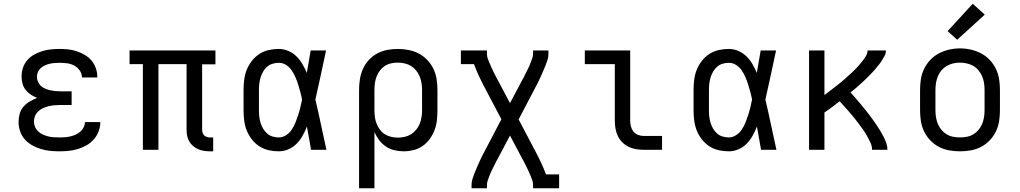

<svg xmlns="http://www.w3.org/2000/svg" viewBox="-20 -799 5440 1024"><path d="M297 8Q272 8 247 5.5Q222 3 197.5 -4.5Q173 -12 151 -24.5Q129 -37 112 -56Q95 -75 87 -99.5Q79 -124 79 -149Q79 -171 85 -192.5Q91 -214 105.5 -230.5Q120 -247 139 -258Q158 -269 178 -277Q160 -284 144 -294.5Q128 -305 116.5 -320Q105 -335 100 -353.5Q95 -372 95 -391Q95 -415 102.5 -437.5Q110 -460 125.5 -478Q141 -496 161.5 -507.5Q182 -519 204.5 -526Q227 -533 250.5 -535.5Q274 -538 297 -538Q321 -538 344.5 -535.5Q368 -533 390 -525.5Q412 -518 432.5 -506Q453 -494 468 -476Q483 -458 491 -435.5Q499 -413 499 -389Q499 -388 499 -387.5Q499 -387 499 -386H417Q417 -387 417 -387Q417 -387 417 -387Q417 -407 404.5 -424Q392 -441 374.5 -450Q357 -459 337 -461.5Q317 -464 297 -464Q284 -464 271 -463Q258 -462 245 -459Q232 -456 220 -450.5Q208 -445 198 -436.5Q188 -428 182.5 -415.5Q177 -403 177 -390Q177 -376 182.5 -363Q188 -350 198 -341Q208 -332 220.5 -326.5Q233 -321 246 -318Q259 -315 272.5 -313.5Q286 -312 300 -312H362V-239H300Q285 -239 269.5 -237.5Q254 -236 239 -232.5Q224 -229 210 -222.5Q196 -216 184.5 -205.5Q173 -195 167 -180.5Q161 -166 161 -151Q161 -136 167 -122Q173 -108 184.5 -97.5Q196 -87 209.5 -81Q223 -75 237.5 -71.5Q252 -68 267 -67Q282 -66 297 -66Q312 -66 326.5 -67Q341 -68 355.5 -71.5Q370 -75 383.5 -81Q397 -87 408 -96.5Q419 -106 426 -120Q433 -134 433 -148H515Q515 -148 515 -148Q515 -148 515 -147Q515 -122 506 -98.5Q497 -75 480.5 -56Q464 -37 442 -24.5Q420 -12 396 -4.5Q372 3 347 5.5Q322 8 297 8Z M1100 8Q1084 8 1067.5 5.5Q1051 3 1036.5 -3.5Q1022 -10 1009.5 -20.5Q997 -31 989 -45.5Q981 -60 978 -75.5Q975 -91 975 -108V-457H825V0H742V-457H671V-530H1129V-456H1058V-108Q1058 -99 1060.5 -91Q1063 -83 1069 -77Q1075 -71 1083 -68.5Q1091 -66 1100 -66H1117V8Z M1467 8Q1440 8 1413 2Q1386 -4 1363 -19Q1340 -34 1323 -56Q1306 -78 1296 -103Q1286 -128 1282.5 -155.5Q1279 -183 1279 -210V-320Q1279 -347 1282.5 -374.5Q1286 -402 1296 -427Q1306 -452 1323 -474Q1340 -496 1363 -511Q1386 -526 1413 -532Q1440 -538 1467 -538Q1493 -538 1517.5 -527.5Q1542 -517 1560.5 -499Q1579 -481 1592.5 -458Q1606 -435 1616 -411Q1616 -412 1616.5 -412Q1617 -412 1617 -412V-414Q1622 -443 1627 -472Q1632 -501 1637 -530H1719Q1705 -465 1691 -399Q1677 -333 1662 -268Q1678 -201 1692 -134Q1706 -67 1721 0H1639Q1633 -31 1628 -62Q1623 -93 1617 -124Q1607 -99 1594 -75.5Q1581 -52 1562.5 -33Q1544 -14 1519 -3Q1494 8 1467 8ZM1467 -66Q1488 -66 1506.5 -78.5Q1525 -91 1536.5 -108.5Q1548 -126 1556 -146Q1564 -166 1570.5 -186Q1577 -206 1582 -227Q1587 -248 1591 -268Q1587 -289 1581.5 -309Q1576 -329 1570 -348.5Q1564 -368 1555.5 -387.5Q1547 -407 1535.5 -424Q1524 -441 1506 -452.5Q1488 -464 1467 -464Q1450 -464 1433.5 -459Q1417 -454 1404.5 -443Q1392 -432 1383.5 -417.5Q1375 -403 1370 -387Q1365 -371 1363 -354Q1361 -337 1361 -320V-210Q1361 -193 1363 -176Q1365 -159 1370 -143Q1375 -127 1383.5 -112.5Q1392 -98 1404.5 -87Q1417 -76 1433.5 -71Q1450 -66 1467 -66Z M1895 205V-320Q1895 -348 1899.5 -376.5Q1904 -405 1915.5 -431Q1927 -457 1946.5 -478.5Q1966 -500 1991 -513.5Q2016 -527 2044 -532.5Q2072 -538 2101 -538Q2130 -538 2158.5 -532.5Q2187 -527 2212.5 -514Q2238 -501 2258.5 -479.5Q2279 -458 2291.5 -432Q2304 -406 2308.5 -377.5Q2313 -349 2313 -320V-210Q2313 -183 2310 -156.5Q2307 -130 2297.5 -105Q2288 -80 2272 -58Q2256 -36 2234 -20.5Q2212 -5 2185.5 1.5Q2159 8 2133 8Q2108 8 2083 2Q2058 -4 2037.5 -18Q2017 -32 2002 -52Q1987 -72 1977 -95V205ZM2101 -65Q2119 -65 2137.5 -69Q2156 -73 2171.5 -82.5Q2187 -92 2199 -106.5Q2211 -121 2218 -138Q2225 -155 2228 -173.5Q2231 -192 2231 -210V-320Q2231 -338 2228 -356.5Q2225 -375 2218 -392Q2211 -409 2199 -423.5Q2187 -438 2171.5 -447.5Q2156 -457 2137.5 -461Q2119 -465 2101 -465Q2083 -465 2065 -461Q2047 -457 2032 -447Q2017 -437 2006 -422.5Q1995 -408 1988.5 -391Q1982 -374 1979.5 -356Q1977 -338 1977 -320V-210Q1977 -192 1979.5 -174Q1982 -156 1988.5 -139.5Q1995 -123 2006 -108Q2017 -93 2032 -83.5Q2047 -74 2065 -69.5Q2083 -65 2101 -65Z M2495 205V187Q2495 170 2500 154.5Q2505 139 2511 124Q2517 109 2523.5 94Q2530 79 2536.5 64.5Q2543 50 2550 35.5Q2557 21 2565 7L2654 -163L2565 -332Q2549 -362 2534.5 -393Q2520 -424 2508 -457H2438V-530H2577V-512Q2577 -499 2581 -487.5Q2585 -476 2590 -464.5Q2595 -453 2600 -441.5Q2605 -430 2610.5 -419Q2616 -408 2621.5 -397Q2627 -386 2633 -375L2634 -374Q2635 -372 2636 -370Q2637 -368 2638 -366L2700 -249L2762 -366Q2763 -368 2764 -370Q2765 -372 2766 -374L2767 -375Q2768 -377 2769 -379.5Q2770 -382 2772 -384Q2777 -394 2782 -404.5Q2787 -415 2792.5 -425Q2798 -435 2802.5 -446Q2807 -457 2811 -467.5Q2815 -478 2819 -489Q2823 -500 2823 -512V-530H2905V-512Q2905 -495 2900 -479.5Q2895 -464 2889 -449Q2883 -434 2876.5 -419Q2870 -404 2863.5 -389.5Q2857 -375 2850 -360.5Q2843 -346 2835 -332L2746 -162L2835 7Q2851 37 2865.5 68Q2880 99 2892 131H2962V205H2823V187Q2823 174 2819 162.5Q2815 151 2810 139.5Q2805 128 2800 116.5Q2795 105 2789.5 94Q2784 83 2778.5 72Q2773 61 2767 50L2766 49Q2765 47 2764 45Q2763 43 2762 41L2700 -76L2638 41Q2637 43 2636 45Q2635 47 2634 49L2633 50Q2632 52 2631 54.5Q2630 57 2628 59Q2623 69 2618 79.5Q2613 90 2607.5 100Q2602 110 2597.5 121Q2593 132 2589 142.5Q2585 153 2581 164Q2577 175 2577 187V205Z M3413 0Q3393 0 3372 -3.5Q3351 -7 3332.5 -16Q3314 -25 3299 -40Q3284 -55 3275 -74Q3266 -93 3262.5 -113.5Q3259 -134 3259 -155V-457H3099V-530H3341V-155Q3341 -139 3345 -124Q3349 -109 3358.5 -97Q3368 -85 3383 -79.5Q3398 -74 3413 -74H3511V0Z M3867 8Q3840 8 3813 2Q3786 -4 3763 -19Q3740 -34 3723 -56Q3706 -78 3696 -103Q3686 -128 3682.5 -155.5Q3679 -183 3679 -210V-320Q3679 -347 3682.5 -374.5Q3686 -402 3696 -427Q3706 -452 3723 -474Q3740 -496 3763 -511Q3786 -526 3813 -532Q3840 -538 3867 -538Q3893 -538 3917.5 -527.5Q3942 -517 3960.5 -499Q3979 -481 3992.5 -458Q4006 -435 4016 -411Q4016 -412 4016.5 -412Q4017 -412 4017 -412V-414Q4022 -443 4027 -472Q4032 -501 4037 -530H4119Q4105 -465 4091 -399Q4077 -333 4062 -268Q4078 -201 4092 -134Q4106 -67 4121 0H4039Q4033 -31 4028 -62Q4023 -93 4017 -124Q4007 -99 3994 -75.5Q3981 -52 3962.5 -33Q3944 -14 3919 -3Q3894 8 3867 8ZM3867 -66Q3888 -66 3906.5 -78.5Q3925 -91 3936.5 -108.5Q3948 -126 3956 -146Q3964 -166 3970.5 -186Q3977 -206 3982 -227Q3987 -248 3991 -268Q3987 -289 3981.5 -309Q3976 -329 3970 -348.5Q3964 -368 3955.5 -387.5Q3947 -407 3935.5 -424Q3924 -441 3906 -452.5Q3888 -464 3867 -464Q3850 -464 3833.5 -459Q3817 -454 3804.5 -443Q3792 -432 3783.5 -417.5Q3775 -403 3770 -387Q3765 -371 3763 -354Q3761 -337 3761 -320V-210Q3761 -193 3763 -176Q3765 -159 3770 -143Q3775 -127 3783.5 -112.5Q3792 -98 3804.5 -87Q3817 -76 3833.5 -71Q3850 -66 3867 -66Z M4295 0V-530H4377V-292Q4389 -301 4400 -309.5Q4411 -318 4422 -326.5Q4433 -335 4444 -343.5Q4455 -352 4466 -361Q4477 -370 4487.5 -379.5Q4498 -389 4508 -398Q4518 -407 4528.5 -417Q4539 -427 4548.5 -437Q4558 -447 4567 -457.5Q4576 -468 4584.5 -479.5Q4593 -491 4600 -503.5Q4607 -516 4607 -530H4705Q4705 -515 4698 -501.5Q4691 -488 4683 -475.5Q4675 -463 4665.5 -451.5Q4656 -440 4646.5 -428.5Q4637 -417 4626.5 -406.5Q4616 -396 4605.5 -385.5Q4595 -375 4584 -364.5Q4573 -354 4562 -344.5Q4551 -335 4539.5 -325Q4528 -315 4516 -306Q4529 -292 4541 -278Q4553 -264 4565 -250Q4577 -236 4588.5 -221.5Q4600 -207 4611.5 -192.5Q4623 -178 4633.5 -163Q4644 -148 4654.5 -133Q4665 -118 4674.5 -102Q4684 -86 4692.5 -69.5Q4701 -53 4707 -35.5Q4713 -18 4713 0H4631Q4631 -20 4622.5 -38Q4614 -56 4604.5 -73.5Q4595 -91 4583.5 -107Q4572 -123 4560.5 -138.5Q4549 -154 4536.5 -169.5Q4524 -185 4511 -200Q4498 -215 4485 -229.5Q4472 -244 4458 -259Q4438 -243 4418 -228Q4398 -213 4377 -199V0Z M5100 8Q5071 8 5042.5 3Q5014 -2 4988 -15.5Q4962 -29 4941.5 -50.5Q4921 -72 4908.5 -98Q4896 -124 4891.5 -152.5Q4887 -181 4887 -210V-320Q4887 -349 4891.5 -377.5Q4896 -406 4909 -432.5Q4922 -459 4942 -480Q4962 -501 4988 -514.5Q5014 -528 5042.5 -534.5Q5071 -541 5100 -541Q5129 -541 5157.5 -534.5Q5186 -528 5212 -514.5Q5238 -501 5258 -480Q5278 -459 5291 -432.5Q5304 -406 5308.5 -377.5Q5313 -349 5313 -320V-210Q5313 -181 5308.5 -152.5Q5304 -124 5291.5 -98Q5279 -72 5258.5 -50.5Q5238 -29 5212 -15.5Q5186 -2 5157.5 3Q5129 8 5100 8ZM5100 -66Q5118 -66 5136.5 -69.5Q5155 -73 5171 -82.5Q5187 -92 5199 -106.5Q5211 -121 5218 -138Q5225 -155 5228 -173.5Q5231 -192 5231 -210V-320Q5231 -339 5228 -357.5Q5225 -376 5217.5 -393Q5210 -410 5198 -424.5Q5186 -439 5170 -448Q5154 -457 5135.5 -461Q5117 -465 5098 -465Q5080 -465 5062 -460.5Q5044 -456 5028 -446.5Q5012 -437 5000.5 -423Q4989 -409 4982 -392Q4975 -375 4972 -356.5Q4969 -338 4969 -320V-210Q4969 -192 4972 -173.5Q4975 -155 4982 -138Q4989 -121 5001 -106.5Q5013 -92 5029 -82.5Q5045 -73 5063.5 -69.5Q5082 -66 5100 -66ZM5085 -587 5034 -633 5168 -779 5232 -721Z"/></svg>

Font: Iosevka Curly Slab Extended
Style: Regular
Weight: 400
Width: 7
Monospace: yes
Designer: Belleve Invis
Foundry: Belleve Invis
Version: Version 11.1.0; ttfautohint (v1.8.3)